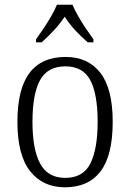

<svg xmlns="http://www.w3.org/2000/svg" viewBox="-20 -786 553 816"><path d="M256 10Q162 10 108 -58.5Q54 -127 54 -268Q54 -408 105.5 -476Q157 -544 259 -544Q354 -544 406.5 -476.5Q459 -409 459 -268Q459 -126 407.5 -58Q356 10 256 10ZM257 -30Q334 -30 364.5 -92Q395 -154 395 -268Q395 -387 363.5 -445.5Q332 -504 258 -504Q182 -504 150 -445Q118 -386 118 -268Q118 -152 150.5 -91Q183 -30 257 -30ZM133 -619Q147 -638 164.5 -664Q182 -690 197.5 -717Q213 -744 222 -766H288Q297 -744 312.5 -717Q328 -690 345.5 -664Q363 -638 377 -619V-606H353Q323 -632 299 -658Q275 -684 255 -715Q234 -684 210 -658Q186 -632 157 -606H133Z"/></svg>

Font: Noto Serif Tamil SemiCondensed Light
Style: Regular
Weight: 300
Width: 4
Designer: Indian Type Foundry, Tom Grace, and the Monotype Design Team
Foundry: Monotype Imaging Inc.
Version: Version 2.004; ttfautohint (v1.8.4.7-5d5b)